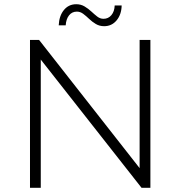

<svg xmlns="http://www.w3.org/2000/svg" viewBox="-20 -889 854 909"><path d="M122 0V-700H165L641 -93V-700H692V0H650L173 -607V0ZM473 -765Q451 -765 433.5 -775.5Q416 -786 402 -799.5Q388 -813 374 -823.5Q360 -834 344 -834Q321 -834 307 -816.5Q293 -799 291 -769H258Q260 -814 282.5 -841.5Q305 -869 341 -869Q363 -869 380.5 -858.5Q398 -848 412.5 -834.5Q427 -821 440.5 -810.5Q454 -800 470 -800Q493 -800 507.5 -817.5Q522 -835 523 -863H556Q555 -820 532 -792.5Q509 -765 473 -765Z"/></svg>

Font: Montserrat Z Light
Style: Regular
Weight: 300
Designer: Julieta Ulanovsky
Foundry: Julieta Ulanovsky
Version: Version 8.000